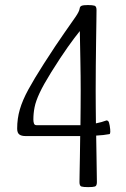

<svg xmlns="http://www.w3.org/2000/svg" viewBox="-20 -747 507 775"><path d="M335.9 8.3Q316.9 8.3 308.8 5.9Q300.8 3.4 300.8 -11.7Q300.8 -19.5 301.3 -46.4Q301.8 -73.2 302.5 -113Q303.2 -152.8 303.7 -197.8H83Q66.4 -197.8 57.9 -204.3Q49.3 -210.9 49.3 -228Q49.3 -268.6 60.1 -305.4Q70.8 -342.3 94.5 -385.7Q118.2 -429.2 156.7 -489.3Q208 -569.3 239.3 -613.5Q270.5 -657.7 285.2 -679.2Q299.8 -700.7 301.3 -711.4Q302.2 -720.7 309.3 -723.6Q316.4 -726.6 334.5 -726.6Q353 -726.6 361.3 -724.1Q369.6 -721.7 369.6 -706.5Q369.6 -695.8 369.1 -662.1Q368.7 -628.4 367.9 -581.1Q367.2 -533.7 366.7 -481.2Q366.2 -428.7 366.2 -380.4Q366.2 -351.6 366.5 -317.6Q366.7 -283.7 367.2 -249Q391.6 -253.9 409.2 -260.7Q412.6 -261.7 416.5 -258.3Q420.4 -254.9 422.9 -239.3Q428.2 -206.5 421.4 -205.6Q398.4 -201.2 368.2 -199.7Q369.1 -154.3 369.6 -114.3Q370.1 -74.2 370.6 -46.9Q371.1 -19.5 371.1 -11.7Q371.1 3.4 363 5.9Q355 8.3 335.9 8.3ZM127.4 -241.7H304.7Q305.2 -278.3 305.4 -314.2Q305.7 -350.1 305.7 -380.4Q305.7 -439 304.4 -504.4Q303.2 -569.8 302.2 -621.6Q282.2 -597.2 253.9 -557.4Q225.6 -517.6 186.5 -455.1Q155.3 -404.8 139.9 -371.8Q124.5 -338.9 119.6 -314.2Q114.7 -289.6 114.7 -264.2Q114.7 -254.9 117.2 -248.3Q119.6 -241.7 127.4 -241.7Z"/></svg>

Font: Dai Banna SIL Light
Style: Regular
Weight: 300
Designer: Victor Gaultney
Foundry: SIL International
Version: Version 4.000